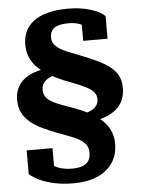

<svg xmlns="http://www.w3.org/2000/svg" viewBox="-62 -768 774 1052"><g transform="rotate(-5 325.0 -242.0)"><path d="M291 -408 307 -374Q266 -370 236.5 -360Q207 -350 191 -333Q175 -316 175 -289Q175 -264 188.5 -247Q202 -230 225.5 -218Q249 -206 280 -195Q311 -184 346 -171Q384 -157 420 -138Q456 -119 484 -94.5Q512 -70 528.5 -37Q545 -4 545 39Q545 101 515 145Q485 189 430.5 212.5Q376 236 301 236Q243 236 196 226Q149 216 115.5 200Q82 184 59 165V34H201V160Q189 152 178.5 140.5Q168 129 161 117.5Q154 106 151.5 98Q149 90 152 89Q170 111 191 125.5Q212 140 238 147.5Q264 155 299 155Q334 155 356.5 146.5Q379 138 390 120.5Q401 103 401 75Q401 49 387.5 31Q374 13 350.5 0Q327 -13 296.5 -24Q266 -35 232 -48Q194 -63 157.5 -80Q121 -97 93 -119Q65 -141 48 -172Q31 -203 31 -246Q31 -288 49 -319.5Q67 -351 100.5 -371Q134 -391 182.5 -400Q231 -409 291 -408ZM377 -83 365 -132Q399 -140 422 -149.5Q445 -159 457.5 -174.5Q470 -190 470 -213Q470 -235 456 -251Q442 -267 417 -280Q392 -293 360.5 -305.5Q329 -318 295 -331Q259 -346 225 -365Q191 -384 163 -408.5Q135 -433 118.5 -466.5Q102 -500 102 -544Q102 -601 131.5 -640.5Q161 -680 216.5 -700Q272 -720 349 -720Q401 -720 441.5 -711.5Q482 -703 511 -689.5Q540 -676 554 -661V-537H420V-647Q430 -647 440 -639.5Q450 -632 458 -622Q466 -612 469 -602Q472 -592 468 -587Q455 -602 439 -614Q423 -626 400.5 -633Q378 -640 348 -640Q311 -640 288.5 -632Q266 -624 256 -608.5Q246 -593 246 -571Q246 -547 259.5 -530.5Q273 -514 296 -501.5Q319 -489 348.5 -478Q378 -467 409 -454Q448 -438 485 -421Q522 -404 551 -383Q580 -362 597 -333Q614 -304 614 -263Q614 -208 588 -171Q562 -134 509 -113Q456 -92 377 -83Z"/></g></svg>

Font: Roboto Serif
Style: Bold
Weight: 700
Designer: Greg Gazdowicz
Foundry: Commercial Type
Version: Version 1.008